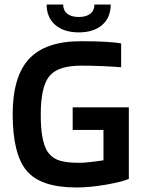

<svg xmlns="http://www.w3.org/2000/svg" viewBox="-20 -819 627 848"><path d="M437 -245H301V-345H549V-29Q521 -16 449 -3.5Q377 9 318 9Q159 9 97.5 -65Q36 -139 36 -314Q36 -481 108.5 -559Q181 -637 338 -637Q397 -637 443.5 -634.5Q490 -632 515 -627V-522Q479 -525 432 -527Q385 -529 338 -529Q235 -529 197.5 -482Q160 -435 160 -314Q160 -256 166.5 -218Q173 -180 186 -156Q203 -126 234.5 -113Q266 -100 328 -100Q349 -100 377 -103Q405 -106 437 -111ZM397 -799H469Q469 -742 431.5 -709Q394 -676 328 -676Q262 -676 224 -709Q186 -742 186 -799H259Q259 -773 277 -758.5Q295 -744 328 -744Q361 -744 379 -758.5Q397 -773 397 -799Z"/></svg>

Font: Blinker SemiBold
Style: Regular
Weight: 600
Designer: Juergen Huber
Foundry: supertype
Version: Version 1.015;PS 1.15;hotconv 1.0.88;makeotf.lib2.5.647800